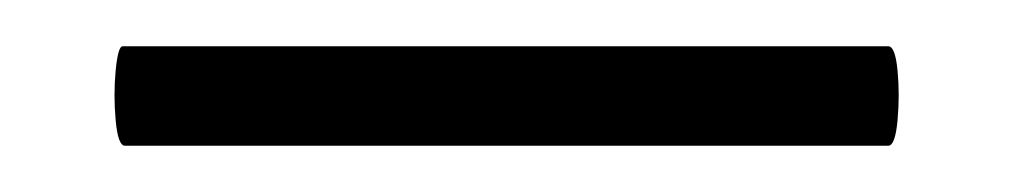

<svg xmlns="http://www.w3.org/2000/svg" viewBox="-20 15 438 83"><path d="M34 78Q31 78 30 67Q29 56 30 45.5Q31 35 33 35H364Q367 35 368 45.5Q369 56 368 67Q367 78 364 78Z"/></svg>

Font: Cormorant Garamond Light Medium
Style: Regular
Weight: 500
Version: Version 4.001